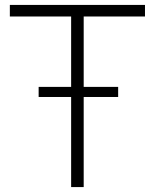

<svg xmlns="http://www.w3.org/2000/svg" viewBox="-20 -760 631 780"><path d="M137 -407H269V-693H20V-740H569V-693H320V-407H460V-366H320V0H269V-366H137Z"/></svg>

Font: Encode Sans Normal
Style: ExtraLight
Weight: 200
Designer: Pablo Impallari, Andres Torresi
Foundry: Pablo Impallari, Andres Torresi
Version: Version 1.000; ttfautohint (v1.00) -l 8 -r 50 -G 200 -x 14 -